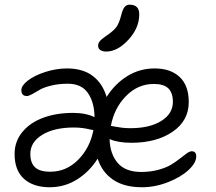

<svg xmlns="http://www.w3.org/2000/svg" viewBox="-20 -786 916 816"><path d="M431.2 -566.9Q415 -566.9 406 -573.5Q397 -580.1 397 -591.8Q397 -594.7 397.5 -597.7Q397.9 -600.6 399.4 -603.3Q400.9 -606 402.1 -608.2Q403.3 -610.4 406.2 -613.3Q409.2 -616.2 410.9 -617.9Q412.6 -619.6 417.2 -623Q421.9 -626.5 424.1 -628.2Q426.3 -629.9 432.1 -634Q438 -638.2 440.9 -640.1Q466.8 -658.7 477.1 -674.8Q487.3 -690.9 495.1 -721.2Q501.5 -747.1 509.8 -756.6Q518.1 -766.1 530.8 -766.1Q571.8 -766.1 571.8 -725.1Q571.8 -667 525.6 -616.9Q479.5 -566.9 431.2 -566.9ZM190.9 9.8Q121.6 9.8 81.8 -26.1Q42 -62 42 -131.8Q42 -184.6 74.7 -224.6Q107.4 -264.6 163.3 -285.4Q219.2 -306.2 290 -306.2Q344.7 -306.2 381.8 -288.1Q380.9 -351.6 353.5 -390.9Q326.2 -430.2 268.1 -430.2Q229 -430.2 196.8 -422.1Q164.6 -414.1 148.2 -404.1Q131.8 -394 116.9 -386Q102.1 -377.9 94.2 -377.9Q70.8 -377.9 70.8 -402.8Q70.8 -422.4 98.6 -443.8Q126.5 -465.3 172.6 -480.2Q218.8 -495.1 265.1 -495.1Q332 -495.1 374 -463.4Q416 -431.6 433.1 -374Q467.8 -429.2 520.5 -462.2Q573.2 -495.1 637.2 -495.1Q705.1 -495.1 743.7 -458.7Q782.2 -422.4 782.2 -352.1Q782.2 -272.9 713.6 -226.1Q645 -179.2 538.1 -179.2Q481.4 -179.2 445.8 -194.8Q447.3 -132.3 480 -93.8Q512.7 -55.2 580.1 -55.2Q619.6 -55.2 652.8 -64.2Q686 -73.2 707.3 -86.2Q728.5 -99.1 744.6 -112.1Q760.7 -125 773.4 -134Q786.1 -143.1 794.9 -143.1Q814 -143.1 814 -121.1Q814 -93.8 781 -63.2Q748 -32.7 693.4 -11.5Q638.7 9.8 583 9.8Q507.8 9.8 460.7 -22.2Q413.6 -54.2 395 -111.8Q360.4 -56.6 307.6 -23.4Q254.9 9.8 190.9 9.8ZM633.8 -429.2Q565.9 -429.2 515.6 -377.9Q465.3 -326.7 451.2 -251Q456.1 -250.5 469.2 -247.8Q482.4 -245.1 498.5 -243.2Q514.6 -241.2 534.2 -241.2Q616.2 -241.2 665.5 -272Q714.8 -302.7 714.8 -353Q714.8 -391.1 695.6 -410.2Q676.3 -429.2 633.8 -429.2ZM108.9 -131.8Q108.9 -93.8 128.9 -75Q148.9 -56.2 193.8 -56.2Q261.7 -56.2 312 -106.7Q362.3 -157.2 377 -232.9Q372.1 -233.4 359.1 -236.6Q346.2 -239.7 329.8 -241.9Q313.5 -244.1 293.9 -244.1Q210.4 -244.1 159.7 -213.1Q108.9 -182.1 108.9 -131.8Z"/></svg>

Font: Shantell Sans Irregular
Style: Regular
Weight: 300
Designer: Stephen Nixon, Anya Danilova, Shantell Martin
Foundry: Arrow Type
Version: Version 1.006;[9816181b4]